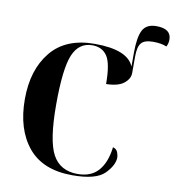

<svg xmlns="http://www.w3.org/2000/svg" viewBox="-94 -963 967 1057"><g transform="rotate(10 389.0 -434.5)"><path d="M381 10Q513 10 560.5 -38Q608 -86 608 -130Q608 -140 602 -157.5Q596 -175 575 -181Q565 -96 524.5 -49Q484 -2 408 -2Q311 -2 268.5 -79Q226 -156 226 -358Q226 -559 258.5 -636.5Q291 -714 366 -714Q421 -714 449 -673Q477 -632 477 -517Q544 -518 576 -543.5Q608 -569 608 -602V-693Q608 -748 626 -769.5Q644 -791 692 -791Q739 -791 768 -778Q778 -796 778 -818Q778 -879 695 -879Q639 -879 618.5 -839.5Q598 -800 598 -711V-636Q562 -724 378 -724Q216 -724 133.5 -623Q51 -522 51 -358Q51 -190 133 -90Q215 10 381 10Z"/></g></svg>

Font: Noto Serif Display SemiCondensed Extra
Style: Regular
Weight: 800
Width: 4
Designer: Monotype Design Team
Foundry: Monotype Imaging Inc.
Version: Version 1.900